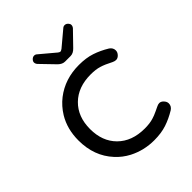

<svg xmlns="http://www.w3.org/2000/svg" viewBox="-195 -796 911 911"><g transform="rotate(-45 260.5 -340.0)"><path d="M480.5 -71.3Q480.5 -84 469.2 -95.2Q460 -104.5 449.2 -104.5Q440.9 -104.5 430.2 -98.9Q419.4 -93.3 409.2 -88.9Q388.7 -79.1 373 -74.7Q349.6 -67.4 315.4 -67.4Q229.5 -67.4 179.2 -117.7Q129.9 -167 129.9 -249Q129.9 -332 180.2 -381.3Q230.5 -430.7 315.4 -430.7Q349.6 -430.7 373 -423.3Q396 -416.5 430.7 -398.4Q440.9 -393.6 449.2 -393.6Q460.9 -393.6 470.7 -404.1Q480.5 -414.6 480.5 -426.8Q480.5 -444.8 463.9 -456.1Q427.7 -478 391.6 -490Q355.5 -502 307.6 -502Q213.9 -502 145.5 -449.2Q111.3 -422.4 87.9 -384.3Q52.7 -326.2 52.7 -250Q52.7 -145 116.7 -75.7Q143.6 -45.9 180.7 -26.4Q239.7 3.9 307.6 3.9Q355.5 3.9 391.6 -8.1Q427.7 -20 463.9 -42Q480.5 -53.2 480.5 -71.3ZM272.5 -559.6H309.6Q328.1 -559.6 344.7 -577.1L410.6 -645Q417 -652.8 417 -661.1Q417 -666.5 414.6 -669.9Q406.2 -683.6 393.6 -683.6Q385.3 -683.6 379.4 -678.2L303.2 -614.3Q293.9 -608.4 291.5 -608.4Q288.6 -608.4 285.6 -609.9L279.3 -613.8L202.6 -678.2Q196.8 -683.6 188.5 -683.6Q179.7 -683.6 172.4 -676.3Q165 -668.9 165 -661.1Q165 -652.8 171.4 -645Q238.8 -575.7 238.8 -575.2Q254.9 -559.6 272.5 -559.6Z"/></g></svg>

Font: YuPearl-Light
Style: Light
Weight: 300
Designer: Max Yao
Foundry: Max-Everyday
Version: Version 1.011; ttfautohint (v1.8.3)